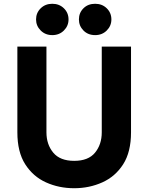

<svg xmlns="http://www.w3.org/2000/svg" viewBox="-20 -987 786 1017"><path d="M484 -801Q446 -801 422 -825.5Q398 -850 398 -884Q398 -919 422 -943Q446 -967 484 -967Q521 -967 545.5 -943Q570 -919 570 -884Q570 -850 545.5 -825.5Q521 -801 484 -801ZM257 -801Q220 -801 195.5 -825.5Q171 -850 171 -884Q171 -919 195.5 -943Q220 -967 257 -967Q294 -967 318.5 -943Q343 -919 343 -884Q343 -850 318.5 -825.5Q294 -801 257 -801ZM373 10Q292 10 223.5 -21Q155 -52 113.5 -117Q72 -182 72 -286V-740H226V-286Q226 -222 262 -178.5Q298 -135 373 -135Q448 -135 483.5 -178.5Q519 -222 519 -286V-740H674V-286Q674 -182 632.5 -117Q591 -52 522 -21Q453 10 373 10Z"/></svg>

Font: Be Vietnam Pro
Style: Bold
Weight: 700
Designer: Lam Bao, Tony Le, Vietanh Nguyen
Foundry: Yellow Type Foundry
Version: Version 1.002; ttfautohint (v1.8.3)